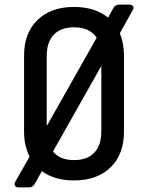

<svg xmlns="http://www.w3.org/2000/svg" viewBox="-20 -770 640 830"><path d="M61 40Q49 40 44.5 32.5Q40 25 47 14L108 -93Q84 -140 84 -202V-529Q84 -627 142 -683.5Q200 -740 300 -740Q390 -740 447 -694L470 -735Q478 -750 496 -750H539Q551 -750 555.5 -742.5Q560 -735 553 -725L498 -626Q516 -583 516 -529V-202Q516 -103 458 -46.5Q400 10 300 10Q216 10 161 -30L130 25Q122 40 104 40ZM182 -529V-225L398 -607Q368 -652 300 -652Q243 -652 212.5 -620Q182 -588 182 -529ZM300 -78Q357 -78 387.5 -110Q418 -142 418 -202V-485L209 -115Q239 -78 300 -78Z"/></svg>

Font: Pitagon Sans Mono Medium
Style: Regular
Weight: 500
Monospace: yes
Designer: Travis Tran
Foundry: Pitagon
Version: Version 1.001; ttfautohint (v1.8.4.7-5d5b);gftools[0.9.26]